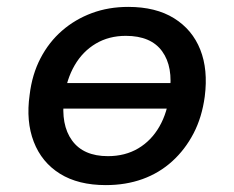

<svg xmlns="http://www.w3.org/2000/svg" viewBox="-20 -528 679 557"><path d="M287 9Q207 9 154 -24Q101 -57 78 -116.5Q55 -176 66 -253Q73 -312 97.5 -359Q122 -406 160 -439Q198 -472 246.5 -490Q295 -508 352 -508Q432 -508 485 -475Q538 -442 561 -384Q584 -326 574 -248Q566 -188 541.5 -141Q517 -94 479.5 -60Q442 -26 393.5 -8.5Q345 9 287 9ZM293 -75Q343 -75 381 -97.5Q419 -120 442.5 -161Q466 -202 472 -257Q483 -334 450.5 -379Q418 -424 345 -424Q296 -424 258 -401.5Q220 -379 196.5 -338.5Q173 -298 166 -244Q156 -166 189 -120.5Q222 -75 293 -75ZM127 -213 139 -287H511L499 -213Z"/></svg>

Font: Nunito Sans 7pt SemiBold
Style: Italic
Weight: 600
Italic angle: -9°
Designer: Vernon Adams
Foundry: Vernon Adams
Version: Version 3.101;gftools[0.9.27]